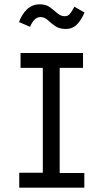

<svg xmlns="http://www.w3.org/2000/svg" viewBox="-20 -868 490 888"><path d="M69 0V-69H178V-554H75V-623H364V-554H256V-68H370V0ZM324 -837 371 -810Q353 -770 333 -752Q313 -734 285 -734Q254 -734 235 -747.5Q216 -761 201 -775Q186 -789 167 -789Q138 -789 119 -744L68 -766Q81 -802 105 -825Q129 -848 164 -848Q193 -848 211.5 -834Q230 -820 245.5 -806.5Q261 -793 280 -793Q294 -793 303 -803.5Q312 -814 324 -837Z"/></svg>

Font: Inconsolata SemiCondensed Medium
Style: Regular
Weight: 500
Width: 4
Monospace: yes
Designer: Raph Levien, Cyreal, Brenton Simpson
Foundry: Raph Levien, Cyreal, Google
Version: Version 3.001; ttfautohint (v1.8.2.53-6de2)